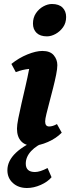

<svg xmlns="http://www.w3.org/2000/svg" viewBox="-20 -717 361 961"><path d="M144 12Q106 12 85.5 -10.5Q65 -33 65 -73Q65 -91 71.5 -124Q78 -157 87.5 -198.5Q97 -240 107.5 -285Q118 -330 126 -372Q93 -369 59 -356L37 -397Q74 -427 117 -444.5Q160 -462 192 -462Q231 -462 249 -440.5Q267 -419 267 -391Q267 -373 261 -343Q255 -313 246 -277.5Q237 -242 228 -208Q219 -174 212.5 -147.5Q206 -121 206 -109Q206 -84 226 -84Q244 -84 265 -96L289 -53Q262 -25 220 -6.5Q178 12 144 12ZM215 -535Q181 -535 163 -552.5Q145 -570 145 -599Q145 -629 160 -651Q175 -673 197 -685Q219 -697 240 -697Q275 -697 293 -679Q311 -661 311 -632Q311 -602 295.5 -580.5Q280 -559 258 -547Q236 -535 215 -535ZM115 224Q72 224 44.5 199Q17 174 17 135Q17 41 188 -27L211 -9Q163 10 136 39Q109 68 109 102Q109 144 155 144Q180 144 218 124L238 170Q219 193 184 208.5Q149 224 115 224Z"/></svg>

Font: Petrona ExtraBold
Style: Italic
Weight: 800
Italic angle: -9°
Designer: Ringo R. Seeber
Foundry: Ringo R. Seeber
Version: Version 2.001; ttfautohint (v1.8.3)